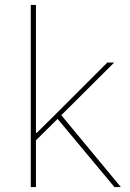

<svg xmlns="http://www.w3.org/2000/svg" viewBox="-20 -760 530 780"><path d="M105 -740H126V-220H129L209 -299L416 -506H444L229 -292L471 0H445L214 -277L126 -190V0H105Z"/></svg>

Font: Plexus Sans Thin
Style: Regular
Weight: 250
Version: Version 2.001;PS 002.001;hotconv 1.0.70;makeotf.lib2.5.58329